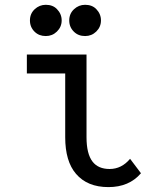

<svg xmlns="http://www.w3.org/2000/svg" viewBox="-20 -762 626 792"><path d="M331.1 -742.2Q359.9 -742.2 377 -724.6Q396.5 -704.6 396.5 -677.7Q396.5 -650.9 377 -631.8Q357.9 -613.3 331.1 -613.3Q303.2 -613.3 285.2 -630.9Q265.6 -649.9 265.6 -677.7Q265.6 -705.6 285.2 -723.9Q304.7 -742.2 331.1 -742.2ZM168.9 -742.2Q197.8 -742.2 214.8 -724.6Q234.4 -704.6 234.4 -677.7Q234.4 -650.9 214.8 -631.8Q195.8 -613.3 168.9 -613.3Q141.1 -613.3 123 -630.9Q103.5 -649.9 103.5 -677.7Q103.5 -705.6 123 -723.9Q142.6 -742.2 168.9 -742.2ZM561.5 -47.4Q512.7 9.8 427.2 9.8Q340.3 9.8 293.5 -44.9Q249 -96.7 249 -195.8V-459H90.8V-537.1H336.9V-195.8Q336.9 -127.4 361.8 -95.2Q385.3 -64.9 432.1 -64.9Q481.4 -64.9 516.6 -106.9Z"/></svg>

Font: Consola Mono
Style: Book
Weight: 400
Monospace: yes
Designer: Wojciech Kalinowski "wmk69" (wmk69@o2.pl)
Foundry: Wojciech Kalinowski "wmk69" (wmk69@o2.pl)
Version: Version 2.1.0